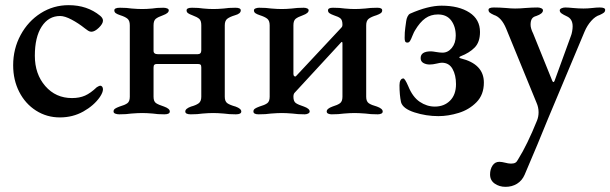

<svg xmlns="http://www.w3.org/2000/svg" viewBox="-20 -440 2365 744"><path d="M31 -187Q31 -251 60 -304.5Q89 -358 138 -389Q187 -420 246 -420Q318 -420 368 -379Q379 -370 379 -360Q379 -348 363 -332.5Q347 -317 334 -317Q328 -317 321.5 -321Q315 -325 309 -330Q284 -350 257.5 -364Q231 -378 213 -378Q168 -378 141.5 -337Q115 -296 115 -224Q115 -153 155.5 -106.5Q196 -60 259 -60Q288 -60 309.5 -69.5Q331 -79 355 -102Q365 -108 368 -108Q373 -108 376 -104Q379 -100 379 -94Q379 -82 367 -64Q344 -31 303 -8Q262 15 212 15Q161 15 119.5 -11.5Q78 -38 54.5 -84Q31 -130 31 -187Z M420 -8Q420 -15 426 -19Q432 -23 443 -27Q464 -33 473.5 -40Q483 -47 483 -65V-342Q483 -360 474 -367.5Q465 -375 446 -381Q434 -385 428.5 -389Q423 -393 423 -400Q423 -410 445 -410Q472 -410 490 -407Q514 -405 531 -405Q548 -405 570 -407Q586 -410 613 -410Q621 -410 627.5 -407.5Q634 -405 634 -400Q634 -389 612 -381Q592 -374 583.5 -367Q575 -360 575 -342V-243Q575 -230 592 -230H746Q760 -230 760 -245V-342Q760 -360 752 -367Q744 -374 725 -381Q714 -385 708.5 -389Q703 -393 703 -400Q703 -410 724 -410Q750 -410 768 -407Q790 -405 807 -405Q823 -405 847 -407Q865 -410 892 -410Q913 -410 913 -400Q913 -387 891 -381Q871 -375 861 -367.5Q851 -360 851 -342V-65Q851 -47 861 -40Q871 -33 893 -27Q915 -19 915 -8Q915 3 894 3Q868 3 847 0Q823 -2 806 -2Q789 -2 765 0Q746 3 719 3Q698 3 698 -8Q698 -19 720 -27Q739 -32 749.5 -39.5Q760 -47 760 -65V-179Q760 -187 757 -189.5Q754 -192 747 -192H587Q581 -192 578 -189Q575 -186 575 -178V-65Q575 -47 584.5 -40.5Q594 -34 616 -27Q638 -19 638 -8Q638 3 617 3Q590 3 572 0Q548 -2 531 -2Q515 -2 489 0Q470 3 442 3Q434 3 427 0.5Q420 -2 420 -8Z M962 -8Q962 -15 968 -19Q974 -23 985 -27Q1006 -33 1015.5 -40Q1025 -47 1025 -65V-342Q1025 -360 1015.5 -367.5Q1006 -375 987 -381Q975 -385 969.5 -389Q964 -393 964 -400Q964 -405 970.5 -407.5Q977 -410 984 -410Q1012 -410 1031 -407Q1055 -405 1072 -405Q1089 -405 1111 -407Q1131 -410 1157 -410Q1164 -410 1170 -407.5Q1176 -405 1176 -400Q1176 -389 1154 -381Q1134 -374 1125.5 -367Q1117 -360 1117 -342V-153Q1117 -147 1121 -144.5Q1125 -142 1128 -146L1301 -331Q1302 -332 1304.5 -335Q1307 -338 1307 -344Q1307 -362 1299.5 -368.5Q1292 -375 1273 -381Q1262 -385 1256.5 -389Q1251 -393 1251 -400Q1251 -410 1270 -410Q1297 -410 1316 -407Q1338 -405 1355 -405Q1371 -405 1395 -407Q1415 -410 1442 -410Q1461 -410 1461 -400Q1461 -393 1455.5 -389Q1450 -385 1439 -381Q1419 -375 1409 -367.5Q1399 -360 1399 -342V-65Q1399 -47 1409 -40Q1419 -33 1441 -27Q1463 -19 1463 -8Q1463 -2 1457 0.5Q1451 3 1444 3Q1416 3 1396 0Q1370 -2 1354 -2Q1337 -2 1313 0Q1292 3 1265 3Q1258 3 1252 0.5Q1246 -2 1246 -8Q1246 -19 1268 -27Q1288 -33 1297.5 -40Q1307 -47 1307 -65V-271Q1307 -281 1302 -276L1123 -82Q1117 -77 1117 -65Q1117 -47 1126.5 -40.5Q1136 -34 1158 -27Q1180 -19 1180 -8Q1180 -3 1174 0Q1168 3 1161 3Q1134 3 1113 0Q1089 -2 1072 -2Q1056 -2 1030 0Q1011 3 982 3Q962 3 962 -8Z M1534 -44Q1528 -72 1528 -110Q1528 -122 1532 -129Q1536 -136 1543 -136Q1549 -136 1562 -106Q1579 -64 1606.5 -45.5Q1634 -27 1665 -27Q1701 -27 1724 -50Q1747 -73 1747 -114Q1747 -149 1733.5 -173Q1720 -197 1692 -197Q1686 -197 1671.5 -193.5Q1657 -190 1645 -190Q1631 -190 1620.5 -196Q1610 -202 1610 -215Q1610 -241 1650 -241Q1656 -241 1670 -238.5Q1684 -236 1695 -236Q1716 -236 1731 -254.5Q1746 -273 1746 -302Q1746 -337 1728.5 -360.5Q1711 -384 1677 -384Q1649 -384 1628 -369Q1607 -354 1588 -322Q1585 -318 1578 -301Q1573 -288 1569 -281.5Q1565 -275 1559 -275Q1552 -275 1550 -279.5Q1548 -284 1548 -293Q1548 -316 1550.5 -332.5Q1553 -349 1554 -358Q1555 -367 1559 -375.5Q1563 -384 1569 -387Q1639 -418 1691 -418Q1758 -418 1799 -391.5Q1840 -365 1840 -316Q1840 -277 1819.5 -256Q1799 -235 1765 -222Q1760 -220 1760 -217.5Q1760 -215 1765 -214Q1855 -192 1855 -120Q1855 -73 1826.5 -44Q1798 -15 1757.5 -2.5Q1717 10 1679 10Q1631 10 1586 -4.5Q1541 -19 1534 -44Z M1879 236Q1879 216 1888.5 201.5Q1898 187 1915 187Q1924 187 1940 191Q1944 192 1949 193Q1954 194 1960 194Q1971 194 1977 190.5Q1983 187 1988 177Q2023 121 2061 27Q2067 12 2067 -5Q2067 -24 2059 -42L1941 -330Q1923 -373 1894 -382Q1883 -387 1878 -391Q1873 -395 1873 -402Q1873 -411 1894 -411Q1917 -411 1941 -409Q1961 -407 1976 -407Q1994 -407 2016 -409Q2042 -411 2063 -411Q2071 -411 2077.5 -408Q2084 -405 2084 -400Q2084 -387 2058 -378Q2046 -375 2041 -367Q2036 -359 2036 -344Q2036 -330 2046 -310L2120 -127Q2122 -122 2125 -122Q2127 -122 2129 -127L2192 -300Q2195 -307 2197 -318Q2199 -329 2199 -338Q2199 -367 2176 -377Q2163 -383 2156 -388Q2149 -393 2149 -400Q2149 -405 2156 -408Q2163 -411 2170 -411Q2181 -411 2201 -409Q2223 -407 2241 -407Q2257 -407 2275 -409Q2291 -411 2304 -411Q2325 -411 2325 -402Q2325 -395 2320 -391Q2315 -387 2304 -382Q2287 -377 2271 -359Q2255 -341 2245 -317L2104 19Q2067 111 2013 237Q2003 260 1983.5 272Q1964 284 1939 284Q1915 284 1897 271.5Q1879 259 1879 236Z"/></svg>

Font: EB Garamond Medium
Style: Regular
Weight: 500
Designer: Georg Duffner and Octavio Pardo
Foundry: Georg Duffner
Version: Version 1.000